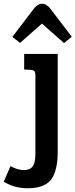

<svg xmlns="http://www.w3.org/2000/svg" viewBox="-100 -791 403 1025"><path d="M208 -503V24Q208 104 182 154Q149 214 48 214Q-24 214 -80 179L-44 96Q-5 117 27.5 117Q60 117 74.5 97Q89 77 89 29V-389Q89 -405 83.5 -411Q78 -417 64 -418L29 -420V-503ZM7 -562 -34 -594 81 -745Q101 -771 124 -771Q149 -771 170 -743L283 -595L242 -561L124 -665Z"/></svg>

Font: Bree Serif
Style: Regular
Weight: 400
Designer: Veronika Burian, Jos Scaglione
Foundry: TypeTogether
Version: Version 1.001